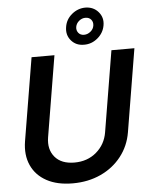

<svg xmlns="http://www.w3.org/2000/svg" viewBox="-64 -1034 854 1098"><g transform="rotate(-5 363.5 -485.5)"><path d="M595.2 -727.5H727.1L648.4 -252Q635.3 -173.8 588.6 -114.3Q542 -54.7 470 -21.5Q397.9 11.7 309.6 11.7Q220.2 11.7 159.4 -21.5Q98.6 -54.7 71.8 -114.3Q44.9 -173.8 57.6 -252L136.7 -727.5H268.1L190.9 -262.7Q179.7 -194.3 216.8 -150.1Q253.9 -106 329.1 -106Q403.8 -106 455.3 -150.1Q506.8 -194.3 518.1 -262.7ZM442.4 -772.5Q396.5 -772 368.7 -804.4Q340.8 -836.9 348.6 -882.3Q355 -925.3 389.4 -954.1Q423.8 -982.9 467.3 -983.4Q514.2 -982.9 542.2 -950.2Q570.3 -917.5 562.5 -873Q555.2 -830.1 520.5 -801Q485.8 -772 442.4 -772.5ZM447.3 -829.1Q467.3 -829.1 484.4 -843Q501.5 -856.9 504.4 -877.4Q507.3 -897.5 495.6 -911.4Q483.9 -925.3 462.9 -925.3Q442.9 -925.3 426.3 -911.6Q409.7 -897.9 406.2 -877.4Q403.3 -857.9 414.8 -843.5Q426.3 -829.1 447.3 -829.1Z"/></g></svg>

Font: Inter Display Semi Bold
Style: Italic
Weight: 600
Italic angle: -9.39999°
Designer: Rasmus Andersson
Foundry: rsms
Version: Version 4.000;git-4fc901f